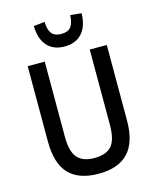

<svg xmlns="http://www.w3.org/2000/svg" viewBox="-135 -1021 913 1121"><g transform="rotate(-15 321.5 -460.0)"><path d="M321 9Q201 9 141.5 -54Q82 -117 82 -249V-705H185V-251Q185 -161 218 -123.5Q251 -86 321 -86Q393 -86 425 -123.5Q457 -161 457 -251V-705H560V-249Q560 -118 500.5 -54.5Q441 9 321 9ZM321 -760Q254 -760 216.5 -801.5Q179 -843 177 -922L244 -929Q245 -882 263 -859Q281 -836 321 -836Q363 -836 380 -859.5Q397 -883 399 -929L466 -922Q464 -843 426 -801.5Q388 -760 321 -760Z"/></g></svg>

Font: Nunito Sans 7pt Condensed SemiBold
Style: Regular
Weight: 600
Width: 3
Designer: Vernon Adams
Foundry: Vernon Adams
Version: Version 3.101;gftools[0.9.27]